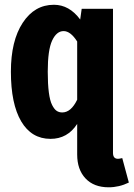

<svg xmlns="http://www.w3.org/2000/svg" viewBox="-20 -568 563 809"><path d="M495.1 98.1 522.9 201.2Q481.9 221.2 438 221.2Q375.5 221.2 340.3 183.8Q305.2 146.5 305.2 83V-45.9Q264.6 17.1 192.9 17.1Q112.8 17.1 69.3 -56.6Q25.9 -130.4 25.9 -266.1Q25.9 -396 75.7 -471.9Q125.5 -547.9 207 -547.9Q272 -547.9 317.9 -485.8L324.2 -530.8H456.1V76.2Q456.1 101.1 477.1 101.1Q483.4 101.1 495.1 98.1ZM242.2 -94.2Q279.3 -94.2 305.2 -147.9V-393.1Q277.3 -437 248 -437Q218.3 -437 199.7 -397.2Q181.2 -357.4 181.2 -266.1Q181.2 -213.9 185.8 -178.7Q190.4 -143.6 199.5 -125.7Q208.5 -107.9 218.5 -101.1Q228.5 -94.2 242.2 -94.2Z"/></svg>

Font: Fira Sans Compressed
Style: Bold
Weight: 700
Width: 1
Designer: Carrois Corporate & Edenspiekermann AG
Foundry: Carrois Corporate GbR & Edenspiekermann AG
Version: Version 4.203;PS 004.203;hotconv 1.0.88;makeotf.lib2.5.64775